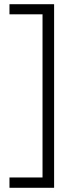

<svg xmlns="http://www.w3.org/2000/svg" viewBox="-20 -734 361 912"><path d="M25 109H182V-666H25V-714H237V158H25Z"/></svg>

Font: Noto Sans Khmer Light
Style: Regular
Weight: 300
Version: Version 2.003